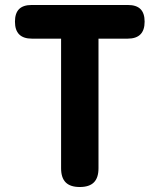

<svg xmlns="http://www.w3.org/2000/svg" viewBox="-20 -750 640 770"><path d="M225 -595H108Q74 -595 57 -612Q40 -629 40 -663Q40 -697 56.5 -713.5Q73 -730 107 -730H493Q527 -730 543.5 -713.5Q560 -697 560 -663Q560 -629 543 -612Q526 -595 492 -595H375V-75Q375 -37 356.5 -18.5Q338 0 300 0Q262 0 243.5 -18.5Q225 -37 225 -75Z"/></svg>

Font: Maple Mono NL ExtraBold
Style: Regular
Weight: 800
Monospace: yes
Designer: subframe7536
Version: Version 7.000